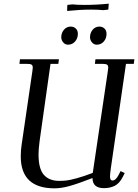

<svg xmlns="http://www.w3.org/2000/svg" viewBox="-20 -1028 759 1056"><path d="M86.9 -676.8 89.8 -702.1H304.2L300.8 -676.8H257.8L198.2 -254.9Q191.9 -208 191.9 -179.2Q191.9 -99.1 221.4 -66.2Q251 -33.2 305.2 -33.2Q327.6 -33.2 346.4 -35.4Q365.2 -37.6 403.1 -47.9Q440.9 -58.1 490.2 -77.1L573.2 -637.2Q575.2 -650.9 575.2 -655.8Q575.2 -668.5 568.4 -672.6Q561.5 -676.8 543 -676.8H502L504.9 -702.1H719.2L715.8 -676.8H672.9L589.8 -104Q585 -68.8 585 -58.1Q585 -35.2 598.1 -35.2Q616.7 -35.2 631.8 -64.9L643.1 -86.9L666 -76.2L654.8 -54.2Q636.7 -19 611.1 -6.1Q585.4 6.8 551.8 6.8Q488.8 6.8 488.8 -48.8Q411.1 -18.6 364.5 -5.4Q317.9 7.8 279.8 7.8Q94.2 7.8 94.2 -168Q94.2 -203.1 99.1 -232.9L158.2 -637.2Q160.2 -650.9 160.2 -655.8Q160.2 -668.5 153.3 -672.6Q146.5 -676.8 127.9 -676.8ZM316.9 -823.2Q316.9 -847.2 331.8 -864.5Q346.7 -881.8 369.1 -881.8Q385.3 -881.8 396.7 -871.3Q408.2 -860.8 408.2 -841.8Q408.2 -816.9 392.8 -799.6Q377.4 -782.2 354 -782.2Q338.4 -782.2 327.6 -794.9Q316.9 -807.6 316.9 -823.2ZM349.1 -967.8 350.1 -996.1 351.1 -1001 377.9 -1003.9Q404.8 -1001 445.8 -1001Q511.7 -1001 578.1 -1007.8L576.2 -980L575.2 -975.1L547.9 -972.2Q521 -975.1 481 -975.1Q420.4 -975.1 349.1 -967.8ZM475.1 -823.2Q475.1 -847.2 489.7 -864.5Q504.4 -881.8 526.9 -881.8Q543 -881.8 554.4 -871.3Q565.9 -860.8 565.9 -841.8Q565.9 -816.9 550.8 -799.6Q535.6 -782.2 512.2 -782.2Q496.6 -782.2 485.8 -794.9Q475.1 -807.6 475.1 -823.2Z"/></svg>

Font: Dihjauti S
Style: Bold Italic
Weight: 700
Italic angle: -9°
Designer: T. Christopher White
Version: Version 3.0.0